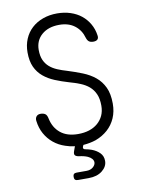

<svg xmlns="http://www.w3.org/2000/svg" viewBox="-100 -808 800 1074"><g transform="rotate(-10 300.0 -271.0)"><path d="M435 -578Q423 -622 388.5 -648.5Q354 -675 301 -675Q239 -675 201.5 -642.5Q164 -610 164 -556Q164 -522 174.5 -498.5Q185 -475 203.5 -459Q222 -443 247 -432.5Q272 -422 300 -414Q345 -400 385 -384Q425 -368 455 -343.5Q485 -319 502.5 -282Q520 -245 520 -189Q520 -144 504 -107.5Q488 -71 459 -45Q430 -19 390 -4Q357 7 318 10L314 19Q311 26 314 30.5Q317 35 325 36Q342 39 359 45Q386 55 404 73Q422 91 422 119Q422 151 392.5 174.5Q363 198 315 198H254Q243 198 238 193Q233 188 233 177Q233 166 238 161Q243 156 254 156H310Q333 156 347.5 143.5Q362 131 362 116Q361 94 331 80Q310 71 282 68Q265 65 260 57.5Q255 50 261 34L270 9Q242 6 217 -3Q180 -15 151.5 -38.5Q123 -62 105 -94.5Q87 -127 82 -168Q80 -183 88 -193Q96 -203 112 -203Q127 -203 137.5 -196.5Q148 -190 152 -169Q163 -116 200.5 -85.5Q238 -55 300 -55Q335 -55 363 -64Q391 -73 411.5 -90.5Q432 -108 443.5 -132.5Q455 -157 455 -189Q455 -229 443 -255.5Q431 -282 410.5 -299.5Q390 -317 361.5 -328.5Q333 -340 300 -349Q259 -361 222.5 -376Q186 -391 158.5 -414Q131 -437 115.5 -470.5Q100 -504 100 -554Q100 -595 114.5 -629.5Q129 -664 155.5 -688.5Q182 -713 219 -726.5Q256 -740 300 -740Q341 -740 376 -728.5Q411 -717 437 -696Q463 -675 480 -645.5Q497 -616 502 -581Q505 -565 497.5 -557Q490 -549 473 -549Q458 -549 449 -555.5Q440 -562 435 -578Z"/></g></svg>

Font: Maple Mono NL ExtraLight
Style: Regular
Weight: 275
Monospace: yes
Designer: subframe7536
Version: Version 7.000